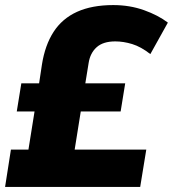

<svg xmlns="http://www.w3.org/2000/svg" viewBox="-20 -736 681 756"><path d="M0 0 23 -147H92L116 -297H46L64 -408H134L145 -481Q157 -558 191 -610.5Q225 -663 283.5 -689.5Q342 -716 426 -716Q491 -716 547 -696Q603 -676 641 -647L572 -523Q535 -552 500.5 -562.5Q466 -573 434 -573Q386 -573 360.5 -550Q335 -527 329 -488L316 -408H473L455 -297H298L274 -147H556L532 0Z"/></svg>

Font: Nunito Sans 11pt Black
Style: Italic
Weight: 900
Italic angle: -9°
Version: Version 3.101;gftools[0.9.27]